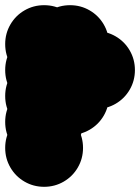

<svg xmlns="http://www.w3.org/2000/svg" viewBox="-70 -620 540 740"><path d="M150 -350Q150 -391 170 -425.5Q190 -460 224.5 -480Q259 -500 300 -500Q341 -500 375.5 -480Q410 -460 430 -425.5Q450 -391 450 -350Q450 -309 430 -274.5Q410 -240 375.5 -220Q341 -200 300 -200Q259 -200 224.5 -220Q190 -240 170 -274.5Q150 -309 150 -350ZM50 -250Q50 -291 70 -325.5Q90 -360 124.5 -380Q159 -400 200 -400Q241 -400 275.5 -380Q310 -360 330 -325.5Q350 -291 350 -250Q350 -209 330 -174.5Q310 -140 275.5 -120Q241 -100 200 -100Q159 -100 124.5 -120Q90 -140 70 -174.5Q50 -209 50 -250ZM-50 -450Q-50 -491 -30 -525.5Q-10 -560 24.5 -580Q59 -600 100 -600Q141 -600 175.5 -580Q210 -560 230 -525.5Q250 -491 250 -450Q250 -409 230 -374.5Q210 -340 175.5 -320Q141 -300 100 -300Q59 -300 24.5 -320Q-10 -340 -30 -374.5Q-50 -409 -50 -450ZM-50 -50Q-50 -91 -30 -125.5Q-10 -160 24.5 -180Q59 -200 100 -200Q141 -200 175.5 -180Q210 -160 230 -125.5Q250 -91 250 -50Q250 -9 230 25.5Q210 60 175.5 80Q141 100 100 100Q59 100 24.5 80Q-10 60 -30 25.5Q-50 -9 -50 -50ZM50 -450Q50 -491 70 -525.5Q90 -560 124.5 -580Q159 -600 200 -600Q241 -600 275.5 -580Q310 -560 330 -525.5Q350 -491 350 -450Q350 -409 330 -374.5Q310 -340 275.5 -320Q241 -300 200 -300Q159 -300 124.5 -320Q90 -340 70 -374.5Q50 -409 50 -450ZM-50 -350Q-50 -391 -30 -425.5Q-10 -460 24.5 -480Q59 -500 100 -500Q141 -500 175.5 -480Q210 -460 230 -425.5Q250 -391 250 -350Q250 -309 230 -274.5Q210 -240 175.5 -220Q141 -200 100 -200Q59 -200 24.5 -220Q-10 -240 -30 -274.5Q-50 -309 -50 -350ZM-50 -250Q-50 -291 -30 -325.5Q-10 -360 24.5 -380Q59 -400 100 -400Q141 -400 175.5 -380Q210 -360 230 -325.5Q250 -291 250 -250Q250 -209 230 -174.5Q210 -140 175.5 -120Q141 -100 100 -100Q59 -100 24.5 -120Q-10 -140 -30 -174.5Q-50 -209 -50 -250ZM-50 -150Q-50 -191 -30 -225.5Q-10 -260 24.5 -280Q59 -300 100 -300Q141 -300 175.5 -280Q210 -260 230 -225.5Q250 -191 250 -150Q250 -109 230 -74.5Q210 -40 175.5 -20Q141 0 100 0Q59 0 24.5 -20Q-10 -40 -30 -74.5Q-50 -109 -50 -150Z"/></svg>

Font: TINY 5x3
Style: Regular
Weight: 400
Designer: Jack Halten Fahnestock
Foundry: Velvetyne Type Foundry
Version: Version 1.002